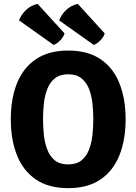

<svg xmlns="http://www.w3.org/2000/svg" viewBox="-20 -960 706 995"><path d="M36 -342Q36 -449 68.2 -529Q100.5 -609 166.5 -653.5Q232.5 -698 333.5 -698Q435 -698 501 -653.2Q567 -608.5 599 -528.2Q631 -448 631 -342Q631 -234.5 598.5 -154.2Q566 -74 500.2 -29.5Q434.5 15 333.5 15Q231.5 15 165.8 -30Q100 -75 68 -155.2Q36 -235.5 36 -342ZM203 -342Q203 -302.5 207.2 -261.5Q211.5 -220.5 224.8 -185.5Q238 -150.5 264 -129.2Q290 -108 333.5 -108Q376.5 -108 402.5 -129.2Q428.5 -150.5 441.8 -185.5Q455 -220.5 459.2 -261.5Q463.5 -302.5 463.5 -342Q463.5 -381.5 459.2 -422.5Q455 -463.5 441.8 -498Q428.5 -532.5 402.5 -553.8Q376.5 -575 333.5 -575Q290 -575 264 -553.8Q238 -532.5 224.8 -498Q211.5 -463.5 207.2 -422.5Q203 -381.5 203 -342ZM174.5 -940 314.5 -787Q309 -767.5 291.5 -750.2Q274 -733 258 -727L78.5 -854.5Q90 -884.5 114.5 -908Q139 -931.5 174.5 -940ZM383 -940 522.5 -787Q517.5 -768 500 -750.5Q482.5 -733 466 -727L286.5 -854.5Q298 -884.5 322.5 -908Q347 -931.5 383 -940Z"/></svg>

Font: Signika SC
Style: Bold
Weight: 700
Designer: Anna Giedryś
Foundry: Anna Giedryś
Version: Version 2.000; ttfautohint (v1.8.3) -l 8 -r 50 -G 200 -x 9 -